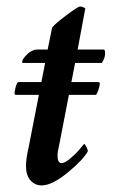

<svg xmlns="http://www.w3.org/2000/svg" viewBox="-20 -561 350 588"><path d="M35.2 -309.6Q35.2 -309.6 281.2 -309.6Q287.1 -309.6 285.2 -300.8Q282.2 -283.2 274.4 -270.5Q274.4 -270.5 28.3 -270.5Q22.5 -270.5 25.4 -282.2Q28.3 -301.8 35.2 -309.6ZM126 -409.2 139.6 -476.6Q147.5 -487.3 183.1 -514.2Q218.8 -541 224.6 -541Q233.4 -541 241.2 -535.2L217.8 -409.2H297.9Q301.8 -409.2 301.8 -396.5Q301.8 -383.8 292 -368.2H210L161.1 -116.2Q156.2 -96.7 156.2 -84Q156.2 -61.5 168.9 -61.5Q178.7 -61.5 195.8 -76.2Q212.9 -90.8 222.7 -102.5Q232.4 -114.3 237.3 -120.1Q240.2 -120.1 244.6 -111.3Q249 -102.5 249 -97.7Q235.4 -72.3 187.5 -32.7Q139.6 6.8 107.4 6.8Q86.9 6.8 73.2 -8.8Q59.6 -24.4 59.6 -52.7Q59.6 -75.2 67.4 -108.4L118.2 -368.2H49.8Q47.9 -368.2 47.9 -371.1Q47.9 -379.9 63 -394.5Q78.1 -409.2 93.8 -409.2Z"/></svg>

Font: Crimson
Style: SemiboldItalic
Weight: 600
Italic angle: -11°
Version: Version 0.8 ; ttfautohint (v1.00) -l 8 -r 50 -G 200 -x 14 -D